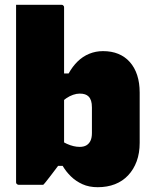

<svg xmlns="http://www.w3.org/2000/svg" viewBox="-20 -770 640 800"><path d="M160 0Q150 0 131 0Q112 0 92 0Q72 0 58 0Q55 0 52.5 -1.5Q50 -3 48.5 -5Q47 -7 47 -11Q47 -85 47 -159Q47 -233 47 -307Q47 -381 47 -455Q47 -529 47 -603Q47 -640 47 -676.5Q47 -713 47 -750Q65 -750 89.5 -750Q114 -750 141 -750Q168 -750 193 -750Q218 -750 236 -750Q240 -750 242 -748.5Q244 -747 245.5 -745Q247 -743 247 -739Q247 -660 247 -582Q247 -504 247 -426Q247 -348 247 -269.5Q247 -191 247 -113Q247 -112 238 -100Q229 -88 216.5 -71.5Q204 -55 191.5 -38.5Q179 -22 170 -11Q161 0 160 0ZM196 -79 208 -206Q231 -183 259 -170.5Q287 -158 312 -158Q329 -158 340 -164.5Q351 -171 357 -183.5Q363 -196 363 -216V-322Q363 -339 359.5 -350Q356 -361 349 -368Q343 -374 334 -377Q325 -380 312 -380Q299 -380 284.5 -375Q270 -370 256 -360.5Q242 -351 229 -337V-464H266Q282 -493 303.5 -514Q325 -535 352 -546Q379 -557 409 -557Q445 -557 473 -545.5Q501 -534 521 -511.5Q541 -489 551.5 -457Q562 -425 562 -384V-175Q562 -132 549.5 -98Q537 -64 514 -39.5Q491 -15 459 -2.5Q427 10 387 10Q351 10 323.5 -2.5Q296 -15 275.5 -35Q255 -55 241 -79Z"/></svg>

Font: Recursive Monospace Black
Style: Regular
Weight: 900
Version: Version 1.047